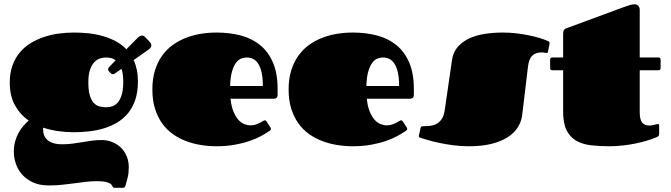

<svg xmlns="http://www.w3.org/2000/svg" viewBox="-20 -670 3153 902"><path d="M327.1 -48.8Q290 -48.8 253.4 -54Q216.8 -59.1 183.1 -70.3Q182.6 -67.9 182.6 -65.7Q182.6 -63.5 182.6 -61Q182.6 -46.4 187.5 -33.9Q192.4 -21.5 202.9 -12.2Q213.4 -2.9 230.5 2.4Q247.6 7.8 272 7.8Q298.8 7.8 321.8 4.6Q344.7 1.5 366.7 -2.2Q388.7 -5.9 410.9 -9Q433.1 -12.2 458 -12.2Q481.9 -12.2 504.9 -3.7Q527.8 4.9 545.7 21.2Q563.5 37.6 574.2 61.5Q585 85.4 585 116.2Q585 143.6 579.8 164.1Q574.7 184.6 569.3 203.1Q568.4 205.6 565.7 209Q563 212.4 555.7 212.4H519.5Q512.7 212.4 510.7 209.2Q508.8 206.1 507.8 204.1Q498.5 181.2 436 181.2Q409.2 181.2 382.8 184.3Q356.4 187.5 329.1 191.2Q301.8 194.8 272.2 198Q242.7 201.2 210 201.2Q164.6 201.2 133.1 186Q101.6 170.9 82 147.7Q62.5 124.5 53.7 96.7Q44.9 68.8 44.9 43.9Q44.9 17.1 51 -5.1Q57.1 -27.3 66.9 -45.4Q76.7 -63.5 89.4 -77.9Q102.1 -92.3 114.7 -104Q74.7 -131.3 50.3 -175.3Q25.9 -219.2 25.9 -283.2Q25.9 -326.7 38.1 -361.1Q50.3 -395.5 71.5 -421.6Q92.8 -447.8 121.6 -465.8Q150.4 -483.9 183.8 -495.4Q217.3 -506.8 253.9 -512Q290.5 -517.1 327.1 -517.1Q359.9 -517.1 394 -513.7Q428.2 -510.3 460.7 -501.2Q493.2 -492.2 522.2 -477.1Q551.3 -461.9 573.7 -438.5L627 -492.7Q632.3 -498 637.5 -500.5Q642.6 -502.9 647 -502.9Q654.8 -502.9 661.1 -496.6L685.1 -471.2Q690.9 -464.4 690.9 -457Q690.9 -446.3 678.7 -437.5L607.9 -387.7Q617.7 -366.7 622.8 -341.8Q627.9 -316.9 627.9 -287.1Q627.9 -237.3 615.2 -200.2Q602.5 -163.1 580.3 -136.7Q558.1 -110.4 528.8 -93.3Q499.5 -76.2 466.1 -66.4Q432.6 -56.6 397 -52.7Q361.3 -48.8 327.1 -48.8ZM490.2 -336.9Q487.8 -339.4 487.8 -344.2Q487.8 -350.1 492.2 -354.5L523.4 -386.7Q513.7 -394 502.2 -397Q490.7 -399.9 479 -399.9Q467.3 -399.9 452.9 -396.2Q438.5 -392.6 425.5 -380.4Q412.6 -368.2 403.8 -345Q395 -321.8 395 -283.2Q395 -244.6 402.1 -221.4Q409.2 -198.2 420.9 -186Q432.6 -173.8 447.8 -169.9Q462.9 -166 479 -166Q494.1 -166 508.8 -171.1Q523.4 -176.3 534.4 -189.7Q545.4 -203.1 552.2 -226.3Q559.1 -249.5 559.1 -286.1Q559.1 -322.8 550.8 -346.7L518.1 -323.7Q514.2 -321.3 510.3 -321.3Q503.9 -321.3 500 -326.2Z M1157.2 -81.1Q1170.4 -81.1 1181.2 -84.7Q1191.9 -88.4 1200.4 -92.8Q1209 -97.2 1214.6 -100.8Q1220.2 -104.5 1223.1 -104.5Q1227.5 -104.5 1229.2 -103Q1231 -101.6 1233.4 -97.7L1250.5 -71.3Q1252.9 -67.4 1252.9 -64.5Q1252.9 -61 1251 -59.1Q1249 -57.1 1247.1 -55.7Q1231 -44.4 1207.5 -31.5Q1184.1 -18.6 1153.1 -7.8Q1122.1 2.9 1083 10Q1043.9 17.1 997.1 17.1Q960.4 17.1 923.8 11.2Q887.2 5.4 853.8 -7.3Q820.3 -20 791.5 -40.5Q762.7 -61 741.5 -90.8Q720.2 -120.6 708 -159.9Q695.8 -199.2 695.8 -250Q695.8 -299.8 708 -339.1Q720.2 -378.4 741.5 -408.2Q762.7 -438 791.5 -458.7Q820.3 -479.5 853.8 -492.4Q887.2 -505.4 923.8 -511.2Q960.4 -517.1 997.1 -517.1Q1058.1 -517.1 1110.6 -503.4Q1163.1 -489.7 1201.7 -458.5Q1240.2 -427.2 1262.2 -376.5Q1284.2 -325.7 1284.2 -252V-224.6Q1284.2 -215.8 1279.8 -210.9Q1275.4 -206.1 1265.1 -206.1H1063Q1066.9 -169.9 1076.9 -145.8Q1086.9 -121.6 1099.9 -107.2Q1112.8 -92.8 1127.9 -86.9Q1143.1 -81.1 1157.2 -81.1ZM1214.8 -266.1Q1214.8 -305.2 1208.7 -330.8Q1202.6 -356.4 1192.4 -371.8Q1182.1 -387.2 1168.2 -393.6Q1154.3 -399.9 1139.2 -399.9Q1127.9 -399.9 1114.7 -395.5Q1101.6 -391.1 1090.1 -377Q1078.6 -362.8 1070.6 -336.4Q1062.5 -310.1 1061 -266.1Z M1797.4 -81.1Q1810.5 -81.1 1821.3 -84.7Q1832 -88.4 1840.6 -92.8Q1849.1 -97.2 1854.7 -100.8Q1860.4 -104.5 1863.3 -104.5Q1867.7 -104.5 1869.4 -103Q1871.1 -101.6 1873.5 -97.7L1890.6 -71.3Q1893.1 -67.4 1893.1 -64.5Q1893.1 -61 1891.1 -59.1Q1889.2 -57.1 1887.2 -55.7Q1871.1 -44.4 1847.7 -31.5Q1824.2 -18.6 1793.2 -7.8Q1762.2 2.9 1723.1 10Q1684.1 17.1 1637.2 17.1Q1600.6 17.1 1564 11.2Q1527.3 5.4 1493.9 -7.3Q1460.4 -20 1431.6 -40.5Q1402.8 -61 1381.6 -90.8Q1360.4 -120.6 1348.1 -159.9Q1335.9 -199.2 1335.9 -250Q1335.9 -299.8 1348.1 -339.1Q1360.4 -378.4 1381.6 -408.2Q1402.8 -438 1431.6 -458.7Q1460.4 -479.5 1493.9 -492.4Q1527.3 -505.4 1564 -511.2Q1600.6 -517.1 1637.2 -517.1Q1698.2 -517.1 1750.7 -503.4Q1803.2 -489.7 1841.8 -458.5Q1880.4 -427.2 1902.3 -376.5Q1924.3 -325.7 1924.3 -252V-224.6Q1924.3 -215.8 1919.9 -210.9Q1915.5 -206.1 1905.3 -206.1H1703.1Q1707 -169.9 1717 -145.8Q1727.1 -121.6 1740 -107.2Q1752.9 -92.8 1768.1 -86.9Q1783.2 -81.1 1797.4 -81.1ZM1855 -266.1Q1855 -305.2 1848.9 -330.8Q1842.8 -356.4 1832.5 -371.8Q1822.3 -387.2 1808.3 -393.6Q1794.4 -399.9 1779.3 -399.9Q1768.1 -399.9 1754.9 -395.5Q1741.7 -391.1 1730.2 -377Q1718.8 -362.8 1710.7 -336.4Q1702.6 -310.1 1701.2 -266.1Z M2343.3 -517.1Q2374.5 -517.1 2405.8 -513.4Q2437 -509.8 2465.1 -503.9Q2493.2 -498 2516.4 -491Q2539.6 -483.9 2554.2 -477.1Q2556.6 -476.1 2559.3 -474.1Q2562 -472.2 2562 -466.8Q2562 -465.3 2561.5 -462.9Q2561 -460.4 2560.5 -458L2554.7 -429.2Q2553.7 -423.3 2552 -422.1Q2550.3 -420.9 2548.8 -420.9Q2546.4 -420.9 2539.6 -422.4Q2532.7 -423.8 2524.9 -423.8Q2497.1 -423.8 2481 -408.9Q2464.8 -394 2460.4 -356.9L2433.1 -128.9Q2429.2 -98.6 2412.8 -72.3Q2396.5 -45.9 2365.7 -25.9Q2335 -5.9 2289.8 5.6Q2244.6 17.1 2184.1 17.1Q2146 17.1 2109.9 12.5Q2073.7 7.8 2043.2 1.2Q2012.7 -5.4 1990 -12Q1967.3 -18.6 1956.1 -22.5Q1952.1 -23.4 1950 -25.1Q1947.8 -26.9 1947.8 -30.8Q1947.8 -32.7 1948.2 -35.2Q1948.7 -37.6 1949.7 -41L1955.6 -68.4Q1956.5 -72.3 1959 -74.7Q1961.4 -77.1 1967.8 -77.1Q1983.9 -77.1 2000.2 -78.9Q2016.6 -80.6 2030.5 -87.9Q2044.4 -95.2 2054.9 -110.4Q2065.4 -125.5 2069.3 -152.8L2103.5 -388.2Q2108.9 -425.3 2130.9 -450.2Q2152.8 -475.1 2185.3 -490Q2217.8 -504.9 2258.8 -511Q2299.8 -517.1 2343.3 -517.1Z M2574.7 -339.8Q2564.5 -339.8 2564.5 -350.6V-389.6Q2564.5 -399.9 2574.7 -399.9H2625.5V-510.7Q2625.5 -518.1 2627.7 -525.4Q2629.9 -532.7 2639.6 -536.6L2909.2 -636.2Q2927.7 -643.1 2939.9 -646.5Q2952.1 -649.9 2961.4 -649.9Q2964.8 -649.9 2969 -648.7Q2973.1 -647.5 2976.8 -644.5Q2980.5 -641.6 2982.9 -636.5Q2985.4 -631.3 2985.4 -624V-399.9H3073.2Q3083.5 -399.9 3083.5 -389.6V-350.6Q3083.5 -339.8 3073.2 -339.8H2985.4V-143.1Q2985.4 -108.4 2996.8 -94.2Q3008.3 -80.1 3032.2 -80.1Q3037.6 -80.1 3043.5 -81.3Q3049.3 -82.5 3054.4 -83.7Q3059.6 -85 3064 -86.2Q3068.4 -87.4 3071.3 -87.4Q3076.7 -87.4 3076.7 -81.1V-43.5Q3076.7 -33.7 3072.8 -30.3Q3068.8 -26.9 3065.9 -25.9Q3047.4 -18.1 3022.2 -10.3Q2997.1 -2.4 2968 3.7Q2939 9.8 2906.7 13.4Q2874.5 17.1 2842.3 17.1Q2795.9 17.1 2756.1 12.5Q2716.3 7.8 2687.3 -8.8Q2658.2 -25.4 2641.8 -58.1Q2625.5 -90.8 2625.5 -147V-339.8Z"/></svg>

Font: Fascinate Cyrillic
Style: Regular
Weight: 900
Designer: Denis Ignatov
Foundry: Astigmatic (AOETI)
Version: Version 1.00 November 30, 2018, initial release